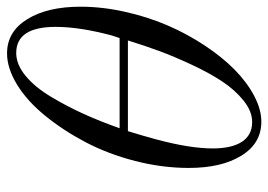

<svg xmlns="http://www.w3.org/2000/svg" viewBox="-130 -630 772 553"><g transform="rotate(-90 256.5 -354.0)"><path d="M378.9 -720.2Q441.4 -720.2 477.3 -661.9Q513.2 -603.5 513.2 -508.8Q513.2 -445.8 498.5 -380.4Q483.9 -314.9 459.5 -258.3Q435.1 -201.7 401.6 -151.1Q368.2 -100.6 332 -64.9Q295.9 -29.3 256.6 -8.5Q217.3 12.2 182.1 12.2Q119.6 12.2 84.2 -45.2Q48.8 -102.5 48.8 -196.8Q48.8 -272.9 68.8 -351.1Q88.9 -429.2 123 -494.1Q157.2 -559.1 199.5 -610.8Q241.7 -662.6 288.8 -691.4Q335.9 -720.2 378.9 -720.2ZM181.2 -14.2Q211.9 -14.2 242.9 -39.1Q273.9 -64 298.3 -101.1Q322.8 -138.2 346.4 -189Q370.1 -239.7 386 -283Q401.9 -326.2 416 -372.1H154.8Q142.1 -331.5 130.9 -290Q105 -193.4 105 -127.9Q105 -72.8 124.3 -43.5Q143.6 -14.2 181.2 -14.2ZM379.9 -693.8Q346.7 -693.8 314 -666.7Q281.2 -639.6 253.4 -593Q225.6 -546.4 204.1 -498.8Q182.6 -451.2 163.1 -396H422.9L430.2 -418Q455.1 -511.2 455.1 -580.1Q455.1 -693.8 379.9 -693.8Z"/></g></svg>

Font: Flanker Steampunk
Style: Italic
Weight: 400
Italic angle: -12°
Designer: Alexey Kryukov, Leonardo Di Lena
Foundry: Alexey Kryukov, Leonardo Di Lena
Version: 1.210